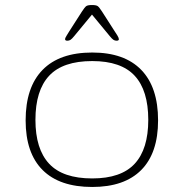

<svg xmlns="http://www.w3.org/2000/svg" viewBox="-20 -738 731 764"><path d="M347 6Q217 6 149.5 -61.5Q82 -129 82 -259Q82 -391 149.5 -460Q217 -529 347 -529Q475 -529 542 -460Q609 -391 609 -259Q609 -129 542 -61.5Q475 6 347 6ZM347 -28Q462 -28 516 -86.5Q570 -145 570 -261Q570 -378 516 -436.5Q462 -495 347 -495Q230 -495 175.5 -436.5Q121 -378 121 -261Q121 -145 175.5 -86.5Q230 -28 347 -28ZM248 -576Q239 -576 239 -582Q239 -587 245.5 -597Q252 -607 256 -614L306 -692Q317 -709 323 -713.5Q329 -718 346 -718Q363 -718 369 -713.5Q375 -709 386 -692L436 -614Q441 -607 447 -597Q453 -587 453 -582Q453 -576 444 -576Q437 -576 431.5 -579.5Q426 -583 417 -594L346 -680L275 -594Q266 -583 260.5 -579.5Q255 -576 248 -576Z"/></svg>

Font: Asap Expanded Thin
Style: Regular
Weight: 100
Width: 7
Designer: Pablo Cosgaya
Foundry: Omnibus-Type
Version: Version 3.001; ttfautohint (v1.8.4.7-5d5b)